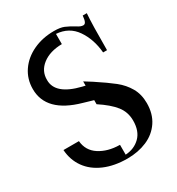

<svg xmlns="http://www.w3.org/2000/svg" viewBox="-178 -851 905 979"><g transform="rotate(-30 274.0 -361.5)"><path d="M131 -538Q130 -453 270 -419L287 -415V-440L330 -413Q394 -371 431 -341.5Q468 -312 490.5 -273Q513 -234 513 -182Q513 -119 483 -74.5Q453 -30 401.5 -8Q350 14 287 14Q210 14 152 -11Q94 -36 61.5 -81.5Q29 -127 25 -187H116Q121 -129 169 -98Q217 -67 286 -66H288V-8Q340 -11 374 -44.5Q408 -78 408 -140Q408 -190 378.5 -227.5Q349 -265 288 -305V-329L230 -346Q45 -398 45 -534Q45 -593 76.5 -639Q108 -685 163 -711Q218 -737 286 -737Q323 -737 344.5 -728Q366 -719 396 -701Q416 -687 431 -687Q441 -687 446 -698Q451 -709 453 -732H477Q472 -670 472 -517H449Q442 -598 402 -656Q362 -714 288 -719V-659Q217 -658 173.5 -624.5Q130 -591 131 -538Z"/></g></svg>

Font: Hjärnsläpp Display
Style: Regular
Weight: 400
Designer: Baptiste Guesnon
Foundry: Bloom Type
Version: Version 1.000